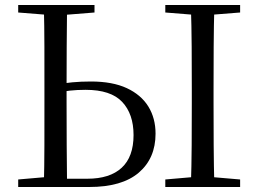

<svg xmlns="http://www.w3.org/2000/svg" viewBox="-20 -748 1034 768"><path d="M202.2 0V-33.1H329.3Q419.3 -33.1 466.7 -76.9Q514.2 -120.7 514.2 -207.8Q514.2 -292 468.7 -340.4Q423.3 -388.7 322.4 -388.7Q288.8 -388.7 260.3 -385.6Q231.8 -382.5 202.2 -376.1V-409.4Q235.9 -415.6 269.8 -418.8Q303.6 -422 343.6 -422Q430 -422 487.3 -395.4Q544.5 -368.7 573.4 -321.9Q602.2 -275 602.2 -213.4Q602.2 -114.7 535 -57.3Q467.9 0 336.9 0ZM155.3 0Q157.5 -84.1 157.6 -168.1Q157.7 -252.2 157.7 -336.8V-391.1Q157.7 -476.1 157.6 -560.7Q157.5 -645.2 155.3 -728H248.3Q247.3 -645 246.8 -561.4Q246.3 -477.8 246.3 -398V-336.8Q246.3 -251.7 246.8 -167.7Q247.3 -83.6 248.3 0ZM743.4 0Q746.2 -83.6 746.7 -167.7Q747.2 -251.7 747.2 -336.8V-391.1Q747.2 -476.1 746.7 -560.4Q746.2 -644.8 743.4 -728H837.5Q835.2 -645.2 834.7 -560.7Q834.2 -476.1 834.2 -391.1V-337Q834.2 -252.2 834.7 -168.1Q835.2 -84.1 837.5 0ZM52.8 -698V-728H358V-698L219.1 -686.9H191.7ZM641.2 0V-30.1L779.6 -42.1H800.6L940.5 -30.1V0ZM641.2 -698V-728H940.5V-698L800.6 -686.9H779.6ZM52.8 0V-30.1L190.9 -42.1H202.2V0Z"/></svg>

Font: Noto Serif SC
Style: Regular
Weight: 200
Designer: Ryoko NISHIZUKA 西塚涼子 (kana & ideographs); Frank Grießhammer (Latin, Greek & Cyrillic); Wenlong ZHANG 张文龙 (bopomofo); San
Foundry: Adobe
Version: Version 2.001;hotconv 1.1.0;makeotfexe 2.6.0